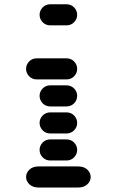

<svg xmlns="http://www.w3.org/2000/svg" viewBox="-20 -881 540 888"><path d="M159.2 -13.7H340.8Q368.2 -13.7 383.8 -28.3Q399.4 -43 399.4 -62.5Q399.4 -82 383.8 -96.7Q368.2 -111.3 340.8 -111.3H159.2Q131.8 -111.3 116.2 -96.7Q100.6 -82 100.6 -62.5Q100.6 -43 116.2 -28.3Q131.8 -13.7 159.2 -13.7ZM212.9 -138.7H287.1Q308.6 -138.7 322.8 -153.3Q336.9 -168 336.9 -187.5Q336.9 -207 322.8 -221.7Q308.6 -236.3 287.1 -236.3H212.9Q191.4 -236.3 177.2 -221.7Q163.1 -207 163.1 -187.5Q163.1 -168 177.2 -153.3Q191.4 -138.7 212.9 -138.7ZM212.9 -263.7H287.1Q308.6 -263.7 322.8 -278.3Q336.9 -293 336.9 -312.5Q336.9 -332 322.8 -346.7Q308.6 -361.3 287.1 -361.3H212.9Q191.4 -361.3 177.2 -346.7Q163.1 -332 163.1 -312.5Q163.1 -293 177.2 -278.3Q191.4 -263.7 212.9 -263.7ZM212.9 -388.7H287.1Q308.6 -388.7 322.8 -403.3Q336.9 -418 336.9 -437.5Q336.9 -457 322.8 -471.7Q308.6 -486.3 287.1 -486.3H212.9Q191.4 -486.3 177.2 -471.7Q163.1 -457 163.1 -437.5Q163.1 -418 177.2 -403.3Q191.4 -388.7 212.9 -388.7ZM150.4 -513.7H287.1Q308.6 -513.7 322.8 -528.3Q336.9 -543 336.9 -562.5Q336.9 -582 322.8 -596.7Q308.6 -611.3 287.1 -611.3H150.4Q128.9 -611.3 114.7 -596.7Q100.6 -582 100.6 -562.5Q100.6 -543 114.7 -528.3Q128.9 -513.7 150.4 -513.7ZM212.9 -763.7H287.1Q308.6 -763.7 322.8 -778.3Q336.9 -793 336.9 -812.5Q336.9 -832 322.8 -846.7Q308.6 -861.3 287.1 -861.3H212.9Q191.4 -861.3 177.2 -846.7Q163.1 -832 163.1 -812.5Q163.1 -793 177.2 -778.3Q191.4 -763.7 212.9 -763.7Z"/></svg>

Font: Workbench
Style: Regular
Weight: 400
Designer: Jens Kutilek
Foundry: Jens Kutilek
Version: Version 2.001